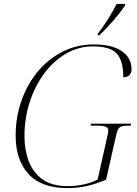

<svg xmlns="http://www.w3.org/2000/svg" viewBox="-20 -951 700 981"><path d="M325 10Q191 10 125.5 -62Q60 -134 60 -258Q60 -353 90 -437.5Q120 -522 174 -586.5Q228 -651 301 -687.5Q374 -724 460 -724Q552 -724 602 -690Q652 -656 652 -596Q652 -577 640.5 -566.5Q629 -556 610 -556Q610 -641 576.5 -677.5Q543 -714 454 -714Q382 -714 318.5 -677.5Q255 -641 207 -577Q159 -513 132 -430Q105 -347 105 -255Q105 -185 127 -127Q149 -69 197.5 -34.5Q246 0 326 0Q369 0 409.5 -9Q450 -18 479 -34L532 -271Q533 -277 533 -286Q533 -298 520 -303.5Q507 -309 472 -309H443L445 -319H650L648 -309H633Q604 -309 592.5 -301Q581 -293 575 -267L522 -33Q473 -12 425.5 -1Q378 10 325 10ZM480 -779Q505 -811 530.5 -851Q556 -891 576 -931H619V-923Q605 -902 583 -874.5Q561 -847 535.5 -819.5Q510 -792 488 -771H479Z"/></svg>

Font: Noto Serif Display ExtraLight
Style: Italic
Weight: 200
Italic angle: -12°
Designer: Monotype Design Team
Foundry: Monotype Imaging Inc.
Version: Version 2.009